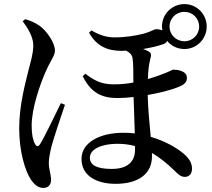

<svg xmlns="http://www.w3.org/2000/svg" viewBox="-20 -856 1040 940"><path d="M810 -726C810 -766 842 -798 883 -798C923 -798 955 -766 955 -726C955 -686 923 -654 883 -654C842 -654 810 -686 810 -726ZM91 -752C113 -723 143 -677 143 -634C143 -593 129 -550 119 -510C105 -451 74 -343 74 -228C74 -115 102 -22 131 23C153 55 173 64 192 64C218 64 230 47 230 24C230 -1 219 -25 219 -60C219 -78 224 -106 232 -139C245 -186 278 -285 298 -343L278 -351C252 -299 196 -180 176 -150C167 -136 158 -138 151 -152C141 -170 135 -199 135 -240C135 -330 178 -445 200 -497C226 -559 249 -582 249 -608C249 -647 209 -704 175 -729C150 -746 127 -756 103 -762ZM641 -141V-123C641 -63 603 -29 527 -29C457 -29 420 -46 420 -84C420 -131 489 -152 553 -152C583 -152 612 -149 641 -141ZM398 -495 385 -483C426 -399 482 -376 555 -376C582 -376 607 -378 634 -381L640 -203C622 -205 603 -206 584 -206C468 -206 379 -158 379 -78C379 5 453 44 546 44C663 44 724 -9 724 -90V-107C760 -86 797 -57 836 -19C851 -4 865 10 885 10C908 10 920 -7 920 -30C920 -60 905 -82 875 -107C842 -134 787 -166 718 -186C712 -247 705 -319 703 -391C757 -400 815 -414 858 -432C887 -444 895 -457 895 -475C895 -512 842 -515 828 -515C823 -515 812 -507 786 -497C764 -488 735 -478 704 -469C705 -507 709 -542 716 -568C722 -587 721 -597 706 -605C699 -609 690 -613 680 -616C718 -622 755 -631 780 -640C789 -643 795 -648 798 -656C818 -631 849 -616 883 -616C943 -616 992 -665 992 -726C992 -787 943 -836 883 -836C822 -836 773 -787 773 -726L775 -707C766 -711 755 -713 744 -713C734 -713 720 -701 683 -691C642 -681 595 -673 540 -673C500 -673 465 -685 428 -707L416 -696C453 -629 508 -607 575 -607L597 -608C612 -601 626 -590 629 -571C633 -546 633 -496 633 -452C607 -447 575 -443 537 -443C472 -443 438 -465 398 -495Z"/></svg>

Font: Noto Serif JP SemiBold
Style: Regular
Weight: 600
Designer: Ryoko NISHIZUKA 西塚涼子 (kana & ideographs); Frank Grießhammer (Latin, Greek & Cyrillic); Wenlong ZHANG 张文龙 (bopomofo); San
Foundry: Adobe
Version: Version 2.001;hotconv 1.1.0;makeotfexe 2.6.0